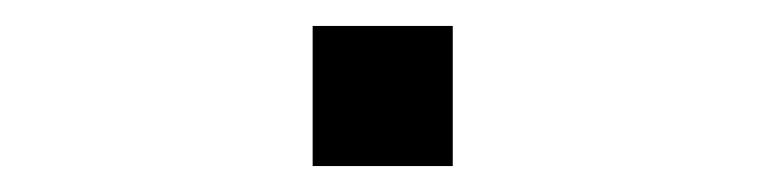

<svg xmlns="http://www.w3.org/2000/svg" viewBox="-20 -392 590 148"><path d="M221 -372V-264H329V-372Z"/></svg>

Font: Sawarabi Gothic
Style: Regular
Weight: 400
Designer: mshio (mshio@users.sourceforge.jp)
Version: Version 20141215